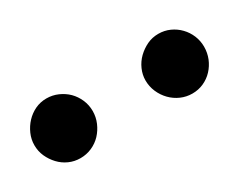

<svg xmlns="http://www.w3.org/2000/svg" viewBox="-34 -795 384 309"><g transform="rotate(-30 158.0 -640.5)"><path d="M108.9 -641.1Q108.9 -629.9 104.5 -619.6Q100.1 -609.4 92.8 -601.6Q85.4 -593.8 75.4 -589.4Q65.4 -585 54.2 -585Q43 -585 33.2 -589.4Q23.4 -593.8 16.1 -601.6Q8.8 -609.4 4.4 -619.1Q0 -628.9 0 -640.1Q0 -650.9 4.4 -660.9Q8.8 -670.9 16.1 -678.7Q23.4 -686.5 33.2 -691.2Q43 -695.8 54.2 -695.8Q65.4 -695.8 75.4 -691.4Q85.4 -687 92.8 -679.7Q100.1 -672.4 104.5 -662.4Q108.9 -652.3 108.9 -641.1ZM315.9 -641.1Q315.9 -629.9 311.8 -619.6Q307.6 -609.4 300.3 -601.6Q293 -593.8 283.2 -589.4Q273.4 -585 262.2 -585Q251 -585 241 -589.4Q231 -593.8 223.4 -601.6Q215.8 -609.4 211.4 -619.6Q207 -629.9 207 -641.1Q207 -651.4 211.4 -661.4Q215.8 -671.4 223.6 -679Q231.4 -686.5 241.2 -691.2Q251 -695.8 262.2 -695.8Q273.4 -695.8 283.2 -691.4Q293 -687 300.3 -679.4Q307.6 -671.9 311.8 -661.9Q315.9 -651.9 315.9 -641.1Z"/></g></svg>

Font: Charis SIL Phon
Style: Regular
Weight: 400
Foundry: SIL International
Version: Version 5.000